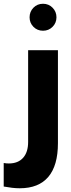

<svg xmlns="http://www.w3.org/2000/svg" viewBox="-97 -758 382 1032"><path d="M134.3 -592.8Q103.5 -592.8 82.8 -613.8Q62 -634.8 62 -665Q62 -695.3 82.8 -716.6Q103.5 -737.8 134.3 -737.8Q164.6 -737.8 185.5 -716.6Q206.5 -695.3 206.5 -665Q206.5 -634.8 185.5 -613.8Q164.6 -592.8 134.3 -592.8ZM-77.1 244.6V118.2Q-69.3 119.6 -62.3 120.1Q-55.2 120.6 -49.3 120.6Q0 120.6 27.1 90.3Q54.2 60.1 54.2 4.9V-488.3H214.4V11.7Q214.4 131.8 162.6 192.9Q110.8 253.9 9.3 253.9Q-10.3 253.9 -31.7 251.5Q-53.2 249 -77.1 244.6Z"/></svg>

Font: Kumbh Sans ExtraBold
Style: Regular
Weight: 800
Version: Version 1.005